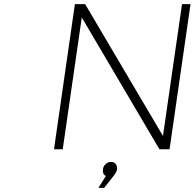

<svg xmlns="http://www.w3.org/2000/svg" viewBox="-20 -719 938 925"><path d="M240.2 0 340.8 -699.2H390.1L765.1 -64L856.9 -699.2H897.9L796.9 0H748L374 -634.8L282.2 0ZM454.1 186 490.2 128.9Q472.7 120.6 476.1 96.2Q478 81.1 489.5 71Q501 61 515.1 61Q528.8 61 537.4 71.3Q545.9 81.5 543.9 97.2Q542 109.4 526.9 128.9L481.9 186Z"/></svg>

Font: Trueno UltraLight
Style: Italic
Weight: 250
Designer: Julieta Ulanovsky
Foundry: Julieta Ulanovsky
Version: Version 3.001b | FøM Fix